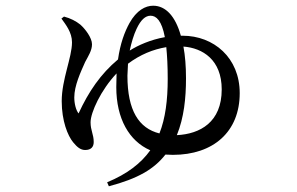

<svg xmlns="http://www.w3.org/2000/svg" viewBox="-20 -579 1040 672"><path d="M195 -514C210 -493 232 -466 232 -431C232 -378 196 -301 196 -225C196 -156 217 -104 236 -81C250 -64 262 -54 278 -54C299 -54 308 -65 308 -82C308 -109 297 -122 297 -151C297 -185 333 -264 388 -322L387 -274C387 -164 432 -85 506 -53C473 -7 425 30 355 59L361 73C463 46 519 13 559 -38L585 -37C727 -37 819 -118 819 -253C819 -377 728 -454 619 -454H613C594 -522 560 -559 516 -559C489 -559 458 -543 433 -498C416 -467 401 -427 393 -371C332 -320 290 -258 255 -182C246 -193 240 -216 240 -238C240 -279 262 -326 278 -362C289 -383 302 -402 302 -424C302 -447 278 -478 261 -493C246 -505 227 -515 204 -521ZM428 -356C471 -388 515 -406 562 -414C565 -384 567 -348 567 -303C567 -229 559 -165 538 -112C466 -130 426 -192 426 -314ZM622 -416C689 -411 756 -370 756 -266C756 -151 680 -110 599 -106C624 -167 631 -236 631 -305C631 -347 628 -384 622 -416ZM434 -402C440 -430 448 -457 458 -478C473 -510 489 -524 507 -524C527 -524 546 -507 557 -449C507 -440 464 -421 434 -402Z"/></svg>

Font: Noto Serif CJK SC Medium
Style: Regular
Weight: 500
Designer: Ryoko NISHIZUKA 西塚涼子 (kana & ideographs); Frank Grießhammer (Latin, Greek & Cyrillic); Wenlong ZHANG 张文龙 (bopomofo); San
Foundry: Adobe
Version: Version 2.001;hotconv 1.1.0;makeotfexe 2.6.0